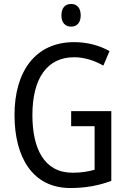

<svg xmlns="http://www.w3.org/2000/svg" viewBox="-20 -936 640 966"><path d="M338 -916C308 -916 289 -897 289 -858C289 -822 308 -802 338 -802C367 -802 386 -822 386 -858C386 -896 368 -916 338 -916ZM338 -377V-301H456V-82C425 -73 390 -67 345 -67C201 -67 143 -190 143 -357C143 -543 218 -648 353 -648C404 -648 454 -632 500 -606L531 -679C479 -708 419 -724 353 -724C156 -724 53 -574 53 -358C53 -143 145 10 334 10C409 10 476 -2 540 -26V-377Z"/></svg>

Font: Noto Sans Lao Condensed
Style: Regular
Weight: 400
Width: 3
Designer: Monotype Design Team
Foundry: Monotype Imaging Inc.
Version: Version 2.004